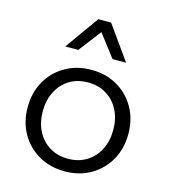

<svg xmlns="http://www.w3.org/2000/svg" viewBox="-115 -852 843 958"><g transform="rotate(15 307.0 -372.5)"><path d="M307 16Q232 16 173 -18Q114 -52 80.5 -111Q47 -170 47 -246Q47 -322 80.5 -381Q114 -440 173 -474Q232 -508 307 -508Q383 -508 441.5 -474Q500 -440 533.5 -381Q567 -322 567 -246Q567 -170 533.5 -111Q500 -52 441.5 -18Q383 16 307 16ZM307 -49Q361 -49 402 -74Q443 -99 466 -143.5Q489 -188 489 -246Q489 -304 466 -348.5Q443 -393 402 -418Q361 -443 307 -443Q253 -443 212 -418Q171 -393 148 -348.5Q125 -304 125 -246Q125 -188 148 -143.5Q171 -99 212 -74Q253 -49 307 -49ZM464 -587H394L273 -745H338L217 -587H150L274 -761H340Z"/></g></svg>

Font: Wix Madefor Display
Style: Regular
Weight: 400
Designer: Dalton Maag Ltd
Foundry: Dalton Maag Ltd
Version: Version 3.100